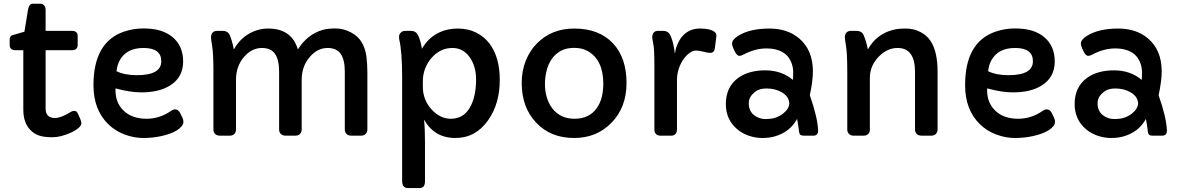

<svg xmlns="http://www.w3.org/2000/svg" viewBox="-20 -713 6203 1009"><path d="M388.2 -476.6Q388.2 -449.2 357.4 -449.2H219.7V-142.6Q219.7 -92.8 269 -92.8Q300.3 -92.8 350.6 -124Q360.4 -130.4 371.8 -130.4Q383.3 -130.4 390.1 -114.3L401.4 -88.9Q407.7 -74.2 407.7 -64Q407.7 -53.7 392.3 -40.3Q377 -26.9 353 -16.1Q298.8 8.3 254.9 8.3Q210.9 8.3 185.3 -0.7Q159.7 -9.8 141.6 -27.8Q102.5 -65.9 102.5 -137.7V-449.2H61.5Q30.8 -449.2 30.8 -477.1V-504.9Q30.8 -516.1 36.6 -522.5Q42.5 -528.8 59.6 -532.2L108.4 -546.4L127 -661.1Q132.3 -693.4 153.3 -693.4H193.8Q205.1 -693.4 212.4 -684.3Q219.7 -675.3 219.7 -661.1V-550.8H357.4Q388.2 -550.8 388.2 -523.9Z M587.4 -248.5 586.9 -239.3Q586.9 -172.4 629.4 -131.8Q673.8 -88.9 750 -88.9Q819.3 -88.9 878.9 -130.4Q890.1 -138.2 898.9 -138.2Q917 -138.2 926.3 -120.1L939.5 -92.8Q943.8 -83 943.8 -71.8Q943.8 -60.5 933.8 -48.6Q923.8 -36.6 907.7 -26.9Q891.6 -17.1 870.4 -9.8Q849.1 -2.4 826.7 2.4Q781.7 12.2 732.9 12.2Q684.1 12.2 634.5 -6.3Q585 -24.9 548.8 -60.5Q471.2 -136.2 471.2 -265.1Q471.2 -491.2 630.4 -546.4Q680.2 -563.5 732.7 -563.5Q785.2 -563.5 822 -552.2Q858.9 -541 885.7 -519Q942.4 -472.7 942.4 -389.6Q942.4 -308.1 876 -265.1Q817.9 -227.5 722.7 -227.5Q664.1 -227.5 587.4 -248.5ZM827.6 -391.1Q827.6 -460.9 733.9 -460.9Q644.5 -460.9 608.9 -395.5Q596.2 -372.6 592.3 -338.9Q634.3 -317.9 699.2 -317.9Q827.6 -317.9 827.6 -391.1Z M1389.6 -563Q1512.7 -563 1545.4 -453.1Q1594.2 -531.7 1674.8 -555.7Q1702.1 -563.5 1743.7 -563.5Q1785.2 -563.5 1824 -543Q1862.8 -522.5 1881.6 -489.5Q1900.4 -456.5 1905.5 -417Q1910.6 -377.4 1910.6 -332V-32.2Q1910.6 -18.6 1901.9 -9.3Q1893.1 0 1876 0H1828.1Q1809.6 0 1800.8 -9.3Q1792 -18.6 1792 -32.2V-336.4Q1792 -399.4 1770.3 -430.2Q1748.5 -460.9 1701.7 -460.9Q1648.4 -460.9 1608.4 -414.1Q1565.4 -365.2 1565.4 -293V-32.2Q1565.4 -18.6 1556.6 -9.3Q1547.9 0 1530.8 0H1482.9Q1464.4 0 1455.6 -9.3Q1446.8 -18.6 1446.8 -32.2V-336.4Q1446.8 -399.4 1425 -430.2Q1403.3 -460.9 1356.4 -460.9Q1303.2 -460.9 1262.7 -414.1Q1220.2 -365.2 1220.2 -293V-32.2Q1220.2 -18.6 1211.9 -9.3Q1203.6 0 1186.5 0H1136.2Q1119.1 0 1110.4 -9.3Q1101.6 -18.6 1101.6 -32.2V-332Q1101.6 -430.2 1095.2 -469Q1088.9 -507.8 1088.9 -515.6Q1088.9 -550.8 1122.6 -550.8H1149.4Q1176.8 -550.8 1186.5 -530.3Q1198.2 -505.4 1209 -453.1Q1251.5 -529.8 1332 -554.7Q1359.4 -563 1389.6 -563Z M2208.5 -84.5Q2213.4 -35.6 2213.4 37.6V239.3Q2213.4 275.4 2184.6 275.4H2124Q2093.3 275.4 2093.3 237.3V-303.2Q2093.3 -440.4 2078.6 -503.4Q2077.1 -509.8 2077.1 -521Q2077.1 -532.2 2086.2 -541.5Q2095.2 -550.8 2109.4 -550.8H2139.2Q2166 -550.8 2177.2 -527.3Q2190.4 -500 2197.3 -456.5Q2231.4 -516.1 2290.5 -543.5Q2332.5 -563 2386 -563Q2439.5 -563 2481.4 -542.2Q2523.4 -521.5 2551.3 -485.4Q2606.4 -413.6 2606.4 -293Q2606.4 -167 2544.4 -80.1Q2479 12.2 2373 12.2Q2262.7 12.2 2208.5 -84.5ZM2202.1 -257.8Q2202.1 -187.5 2249 -136.7Q2293.5 -88.9 2349.6 -88.9Q2420.4 -88.9 2454.6 -157.7Q2481.9 -212.4 2481.9 -295.9Q2481.9 -363.3 2449.7 -410.2Q2415 -460.9 2357.4 -460.9Q2292.5 -460.9 2246.6 -407.2Q2202.1 -354.5 2202.1 -284.7Z M2721.7 -277.3Q2721.7 -340.8 2742.9 -393.8Q2764.2 -446.8 2801.3 -484.4Q2878.9 -563 2997.1 -563Q3129.4 -563 3202.1 -484.4Q3272.5 -408.7 3272.5 -276.4Q3272.5 -148.4 3192.9 -67.4Q3115.2 12.2 2997.1 12.2Q2872.6 12.2 2796.9 -69.3Q2721.7 -148.9 2721.7 -277.3ZM2881.8 -144.5Q2923.8 -88.9 2999 -88.9Q3075.7 -88.9 3115.2 -143.6Q3150.4 -191.4 3150.4 -273.9Q3150.4 -397.5 3069.3 -444.3Q3039.6 -461.4 2997.3 -461.4Q2955.1 -461.4 2926 -445.1Q2897 -428.7 2878.7 -401.6Q2860.4 -374.5 2852.1 -340.1Q2843.8 -305.7 2843.8 -270.3Q2843.8 -234.9 2853.3 -202.4Q2862.8 -169.9 2881.8 -144.5Z M3407.7 -515.6Q3407.7 -550.8 3438.5 -550.8H3464.8Q3491.7 -550.8 3502.9 -527.3Q3519 -493.2 3526.4 -433.1Q3526.4 -432.1 3527.1 -432.1Q3527.8 -432.1 3530.3 -448.7Q3532.7 -465.3 3544.4 -489.5Q3556.2 -513.7 3573.2 -530.3Q3607.9 -563 3658.2 -563Q3714.4 -563 3736.3 -544.4Q3746.6 -536.1 3744.6 -521.5L3736.8 -460Q3733.9 -435.1 3711.4 -435.1Q3700.7 -435.1 3685.1 -439.5Q3654.8 -447.3 3637.2 -447.3Q3619.6 -447.3 3600.1 -431.9Q3580.6 -416.5 3566.4 -393.6Q3537.6 -345.7 3537.6 -291.5V-32.2Q3537.6 -18.6 3529.8 -9.3Q3522 0 3507.3 0H3450.7Q3435.1 0 3427 -9.3Q3418.9 -18.6 3418.9 -32.2V-368.7Q3418.9 -454.6 3413.3 -482.2Q3407.7 -509.8 3407.7 -515.6Z M4279.3 -25.9Q4279.3 0 4253.9 0H4206.5Q4187.5 0 4183.6 -7.6Q4179.7 -15.1 4179.2 -21.2Q4178.7 -27.3 4177.2 -36.1Q4174.3 -60.1 4168.9 -87.9Q4130.9 -18.1 4049.3 4.4Q4020.5 12.2 3985.8 12.2Q3951.2 12.2 3916.5 0.7Q3881.8 -10.7 3855 -33.2Q3794.4 -84 3794.4 -166.5Q3794.4 -256.8 3860.8 -304.7Q3915.5 -343.3 4001.5 -343.3Q4087.4 -343.3 4147 -293Q4148.4 -309.6 4148.4 -334.5Q4148.4 -359.4 4138.7 -384.3Q4128.9 -409.2 4110.8 -425.8Q4073.7 -458.5 4007.3 -458.5Q3947.8 -458.5 3886.2 -425.8Q3874.5 -419.4 3865.7 -419.4Q3852.5 -419.4 3840.3 -445.3Q3827.1 -471.7 3827.1 -483.4Q3827.1 -504.9 3859.4 -524.9Q3920.9 -563 4023.9 -563Q4117.7 -563 4179.2 -511.7Q4252 -450.2 4252 -337.9Q4252 -288.1 4235.8 -212.4Q4277.3 -94.2 4279.3 -25.9ZM3941.9 -108.4Q3968.8 -87.4 4002.2 -87.4Q4035.6 -87.4 4057.1 -95.2Q4078.6 -103 4094.2 -115.2Q4127.9 -141.6 4127.9 -170.9Q4125 -207.5 4087.4 -228.5Q4053.7 -248 4007.8 -248Q3972.2 -248 3952.1 -233.2Q3932.1 -218.3 3923.6 -203.6Q3915 -189 3915 -169.2Q3915 -149.4 3922.1 -134Q3929.2 -118.7 3941.9 -108.4Z M4419.9 -515.6Q4419.9 -550.8 4453.6 -550.8H4480.5Q4507.8 -550.8 4517.6 -530.3Q4531.2 -501 4541 -453.1Q4585 -533.2 4671.9 -555.7Q4699.2 -563 4740 -563Q4780.8 -563 4815.4 -545.7Q4850.1 -528.3 4870.1 -498Q4907.2 -442.9 4907.2 -335.4V-32.2Q4907.2 -18.6 4898.4 -9.3Q4889.6 0 4872.6 0H4824.7Q4806.2 0 4797.4 -9.3Q4788.6 -18.6 4788.6 -32.2V-335.9Q4788.6 -460.9 4696.8 -460.9Q4643.1 -460.9 4598.6 -416Q4551.3 -367.7 4551.3 -303.7V-32.2Q4551.3 -18.6 4543 -9.3Q4534.7 0 4517.6 0H4467.3Q4450.2 0 4441.4 -9.3Q4432.6 -18.6 4432.6 -32.2V-332Q4432.6 -430.2 4426.3 -469Q4419.9 -507.8 4419.9 -515.6Z M5168 -248.5 5167.5 -239.3Q5167.5 -172.4 5210 -131.8Q5254.4 -88.9 5330.6 -88.9Q5399.9 -88.9 5459.5 -130.4Q5470.7 -138.2 5479.5 -138.2Q5497.6 -138.2 5506.8 -120.1L5520 -92.8Q5524.4 -83 5524.4 -71.8Q5524.4 -60.5 5514.4 -48.6Q5504.4 -36.6 5488.3 -26.9Q5472.2 -17.1 5450.9 -9.8Q5429.7 -2.4 5407.2 2.4Q5362.3 12.2 5313.5 12.2Q5264.6 12.2 5215.1 -6.3Q5165.5 -24.9 5129.4 -60.5Q5051.8 -136.2 5051.8 -265.1Q5051.8 -491.2 5210.9 -546.4Q5260.7 -563.5 5313.2 -563.5Q5365.7 -563.5 5402.6 -552.2Q5439.5 -541 5466.3 -519Q5522.9 -472.7 5522.9 -389.6Q5522.9 -308.1 5456.5 -265.1Q5398.4 -227.5 5303.2 -227.5Q5244.6 -227.5 5168 -248.5ZM5408.2 -391.1Q5408.2 -460.9 5314.5 -460.9Q5225.1 -460.9 5189.5 -395.5Q5176.8 -372.6 5172.9 -338.9Q5214.8 -317.9 5279.8 -317.9Q5408.2 -317.9 5408.2 -391.1Z M6112.3 -25.9Q6112.3 0 6086.9 0H6039.6Q6020.5 0 6016.6 -7.6Q6012.7 -15.1 6012.2 -21.2Q6011.7 -27.3 6010.3 -36.1Q6007.3 -60.1 6002 -87.9Q5963.9 -18.1 5882.3 4.4Q5853.5 12.2 5818.8 12.2Q5784.2 12.2 5749.5 0.7Q5714.8 -10.7 5688 -33.2Q5627.4 -84 5627.4 -166.5Q5627.4 -256.8 5693.8 -304.7Q5748.5 -343.3 5834.5 -343.3Q5920.4 -343.3 5980 -293Q5981.4 -309.6 5981.4 -334.5Q5981.4 -359.4 5971.7 -384.3Q5961.9 -409.2 5943.8 -425.8Q5906.7 -458.5 5840.3 -458.5Q5780.8 -458.5 5719.2 -425.8Q5707.5 -419.4 5698.7 -419.4Q5685.5 -419.4 5673.3 -445.3Q5660.2 -471.7 5660.2 -483.4Q5660.2 -504.9 5692.4 -524.9Q5753.9 -563 5856.9 -563Q5950.7 -563 6012.2 -511.7Q6085 -450.2 6085 -337.9Q6085 -288.1 6068.8 -212.4Q6110.4 -94.2 6112.3 -25.9ZM5774.9 -108.4Q5801.8 -87.4 5835.2 -87.4Q5868.7 -87.4 5890.1 -95.2Q5911.6 -103 5927.2 -115.2Q5960.9 -141.6 5960.9 -170.9Q5958 -207.5 5920.4 -228.5Q5886.7 -248 5840.8 -248Q5805.2 -248 5785.2 -233.2Q5765.1 -218.3 5756.6 -203.6Q5748 -189 5748 -169.2Q5748 -149.4 5755.1 -134Q5762.2 -118.7 5774.9 -108.4Z"/></svg>

Font: Capriola
Style: Regular
Weight: 400
Designer: Viktoriya Grabowska
Foundry: Viktoriya Grabowska
Version: Version 1.007